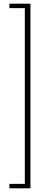

<svg xmlns="http://www.w3.org/2000/svg" viewBox="-20 -820 242 1040"><path d="M145 200H31V176H114.5V-776H31V-800H145Z"/></svg>

Font: Big Shoulders Display ExtraLight
Style: Regular
Weight: 250
Designer: Patric King
Foundry: XO Type Co
Version: Version 2.002